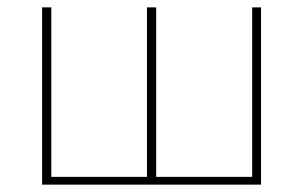

<svg xmlns="http://www.w3.org/2000/svg" viewBox="-20 -500 821 520"><path d="M687 -480V0H94V-480H119V-21H378V-480H403V-21H663V-480Z"/></svg>

Font: Exo 2.0 Thin
Style: Regular
Weight: 250
Designer: Natanael Gama
Version: Version 1.001;PS 001.001;hotconv 1.0.70;makeotf.lib2.5.58329